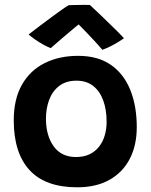

<svg xmlns="http://www.w3.org/2000/svg" viewBox="-20 -764 626 796"><path d="M300 12.5Q168 12.5 102.5 -58.8Q37 -130 37 -265Q37 -353 70.8 -412.5Q104.5 -472 164.8 -502.2Q225 -532.5 304 -532.5Q386 -532.5 439.8 -495Q493.5 -457.5 520.2 -391Q547 -324.5 547 -237Q547 -161.5 518 -105.5Q489 -49.5 434 -18.5Q379 12.5 300 12.5ZM295 -113Q327 -113 350.8 -124.2Q374.5 -135.5 390.5 -155.8Q406.5 -176 414.2 -202.5Q422 -229 422 -259Q422 -309 408 -347.5Q394 -386 366.2 -407.8Q338.5 -429.5 297 -429.5Q254 -429.5 225.8 -408Q197.5 -386.5 184 -350.5Q170.5 -314.5 170.5 -272Q170.5 -202.5 202.2 -157.8Q234 -113 295 -113ZM352.5 -743.5Q372.5 -725.5 398 -700.8Q423.5 -676 449.2 -651Q475 -626 494 -605.5Q471.5 -589.5 447.5 -576.8Q423.5 -564 404.5 -557.5Q392 -572.5 375.5 -590.2Q359 -608 343 -624.8Q327 -641.5 315.2 -653.5Q303.5 -665.5 300.5 -668.5H313.5Q308.5 -665 294.2 -653.2Q280 -641.5 261.5 -625.8Q243 -610 224 -593.8Q205 -577.5 190.5 -564.5Q179 -568.5 161.5 -578Q144 -587.5 127 -599.2Q110 -611 98.5 -621Q121 -638.5 145.8 -657.2Q170.5 -676 194 -693.2Q217.5 -710.5 236.2 -723.8Q255 -737 265 -742.5Q273 -743 290 -743.2Q307 -743.5 325 -743.8Q343 -744 352.5 -743.5Z"/></svg>

Font: Grandstander Thin SemiBold
Style: Regular
Weight: 600
Version: Version 1.200